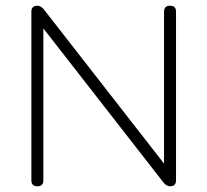

<svg xmlns="http://www.w3.org/2000/svg" viewBox="-20 -653 727 673"><path d="M111 0Q90 0 90 -21V-612Q90 -633 111 -633Q122.5 -633 133 -621L564 -68H555V-612Q555 -633 576 -633Q597 -633 597 -612V-21Q597 0 576 0Q564.5 0 554 -12L123 -565H132V-21Q132 0 111 0Z"/></svg>

Font: Jura Light Light
Style: Regular
Weight: 300
Version: Version 5.106